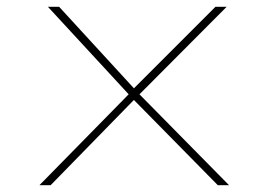

<svg xmlns="http://www.w3.org/2000/svg" viewBox="-20 -545 790 565"><path d="M621 0 367 -258 361 -265 121 -525H154L377 -282L384 -274L654 0ZM96 0 365 -274 381 -258 129 0ZM384 -261 368 -279 614 -525H647Z"/></svg>

Font: Lexend Mega Thin
Style: Regular
Weight: 250
Version: Version 1.007